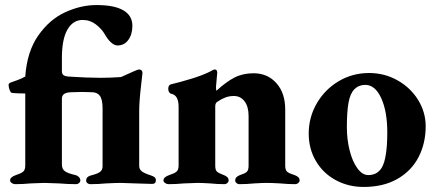

<svg xmlns="http://www.w3.org/2000/svg" viewBox="-20 -726 1726 760"><path d="M20 -12Q20 -25 43 -33Q62 -39 71 -46Q80 -53 80 -71V-356Q49 -356 28 -358Q22 -359 18 -370Q14 -381 14 -390Q14 -397 24 -400Q29 -402 46.5 -408Q64 -414 80 -423Q87 -522 131.5 -585.5Q176 -649 238 -677.5Q300 -706 362 -706Q433 -706 468.5 -685Q504 -664 504 -624Q504 -590 488 -568Q472 -546 445 -546Q433 -546 419.5 -558Q406 -570 395 -590Q383 -611 360 -629Q337 -647 307 -647Q269 -647 247 -609Q225 -571 225 -496V-445Q225 -433 231.5 -428.5Q238 -424 250 -423Q325 -418 378 -418Q417 -418 459 -421L508 -443Q526 -451 530 -451Q537 -451 540.5 -447Q544 -443 544 -437L539 -393Q531 -325 531 -288V-69Q531 -56 541 -48Q551 -40 579 -31Q588 -28 592.5 -24Q597 -20 597 -12Q597 2 582 2Q563 2 517 0Q473 -2 457 -2Q440 -2 400 0Q369 3 337 3Q331 3 326 -1Q321 -5 321 -11Q321 -26 338 -31Q366 -38 376 -45.5Q386 -53 386 -68V-297Q386 -332 375.5 -346.5Q365 -361 343 -361L305 -362L265 -361Q225 -361 225 -336V-75Q225 -56 238 -47.5Q251 -39 279 -33Q287 -31 292.5 -25Q298 -19 298 -12Q298 -6 293 -1.5Q288 3 282 3Q249 3 214 0Q172 -2 155 -2Q139 -2 101 0Q71 3 40 3Q33 3 26.5 -1.5Q20 -6 20 -12Z M627 -12Q627 -25 650 -33Q669 -39 678 -46Q687 -53 687 -71V-303Q687 -350 657 -355Q653 -356 649.5 -361Q646 -366 646 -374Q646 -389 656 -392Q694 -401 738 -414.5Q782 -428 810 -442Q812 -443 819 -447Q826 -451 830 -451Q840 -451 840 -438L838 -417Q835 -384 835 -382Q835 -369 837 -367Q875 -402 908 -419Q941 -436 984 -436Q1039 -436 1074 -397Q1109 -358 1109 -292V-70Q1109 -52 1117.5 -45.5Q1126 -39 1146 -33Q1166 -26 1166 -12Q1166 -6 1160.5 -1.5Q1155 3 1149 3Q1118 3 1089 0Q1053 -2 1037 -2Q1020 -2 986 0Q958 3 927 3Q921 3 916 -1.5Q911 -6 911 -12Q911 -26 930 -33Q949 -39 956.5 -45.5Q964 -52 964 -70V-267Q964 -304 948 -325Q932 -346 906 -346Q888 -346 873 -340.5Q858 -335 840 -323Q832 -318 832 -305V-70Q832 -52 839.5 -46Q847 -40 866 -33Q885 -26 885 -12Q885 -6 880 -1.5Q875 3 869 3Q839 3 812 0Q778 -2 762 -2Q746 -2 708 0Q678 3 647 3Q640 3 633.5 -1.5Q627 -6 627 -12Z M1202 -197Q1202 -262 1234 -317Q1266 -372 1320.5 -404.5Q1375 -437 1441 -437Q1502 -437 1553.5 -408Q1605 -379 1635 -330.5Q1665 -282 1665 -226Q1665 -159 1637 -104.5Q1609 -50 1553.5 -18Q1498 14 1419 14Q1359 14 1309 -13Q1259 -40 1230.5 -88.5Q1202 -137 1202 -197ZM1491 -62Q1513 -99 1513 -202Q1513 -285 1489 -337.5Q1465 -390 1426 -390Q1400 -390 1383 -373Q1366 -356 1359.5 -319.5Q1353 -283 1353 -222Q1353 -174 1364 -130.5Q1375 -87 1394.5 -60Q1414 -33 1438 -33Q1473 -33 1491 -62Z"/></svg>

Font: EB Garamond ExtraBold
Style: Regular
Weight: 800
Designer: Georg Duffner and Octavio Pardo
Foundry: Georg Duffner
Version: Version 1.000